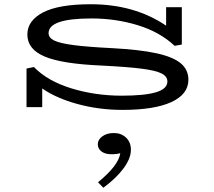

<svg xmlns="http://www.w3.org/2000/svg" viewBox="-20 -505 1008 905"><path d="M868 -129Q868 -61 788 -24Q708 13 557 13Q447 13 346 -14.5Q245 -42 179 -88V0H105V-182L140 -189Q204 -123 316.5 -88.5Q429 -54 554 -54Q661 -54 715 -70Q769 -86 769 -121Q769 -145 741 -159Q713 -173 646 -181.5Q579 -190 458 -196Q272 -204 190.5 -238.5Q109 -273 109 -342Q109 -408 183 -446.5Q257 -485 408 -485Q614 -485 763 -384V-471H837V-295L803 -289Q734 -354 630 -386Q526 -418 411 -418Q209 -418 209 -349Q209 -327 235.5 -314Q262 -301 326 -292.5Q390 -284 509 -278Q639 -271 717 -254Q795 -237 831.5 -207Q868 -177 868 -129ZM467 380 442 354Q539 275 547 217Q532 222 504 222Q476 222 458.5 209Q441 196 441 175Q441 153 462.5 137.5Q484 122 517 122Q551 122 574 143.5Q597 165 597 201Q597 242 562 289Q527 336 467 380Z"/></svg>

Font: BioRhyme Expanded
Style: Regular
Weight: 400
Width: 7
Designer: Aoife Mooney
Foundry: Aoife Mooney Type
Version: Version 1.000